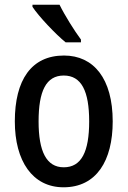

<svg xmlns="http://www.w3.org/2000/svg" viewBox="-20 -852 542 816"><path d="M233 -832H118V-823C144 -783 217 -706 259 -672H324V-684C297 -720 255 -787 233 -832ZM459 -336C459 -518 378 -616 252 -616C113 -616 43 -512 43 -336C43 -168 118 -56 250 -56C390 -56 459 -169 459 -336ZM144 -336C144 -465 176 -531 251 -531C326 -531 359 -465 359 -336C359 -207 326 -141 251 -141C177 -141 144 -209 144 -336Z"/></svg>

Font: Noto Sans Malayalam UI Condensed Medium
Style: Regular
Weight: 500
Width: 3
Designer: Jelle Bosma - Monotype Design Team
Foundry: Monotype Imaging Inc.
Version: Version 2.104